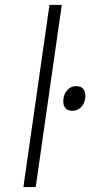

<svg xmlns="http://www.w3.org/2000/svg" viewBox="-20 -760 367 780"><path d="M75 0 181 -740H231L125 0ZM275 -310Q254 -310 245.5 -321Q237 -332 237 -347Q237 -353 238 -360Q241 -382 255 -396Q269 -410 289 -410Q310 -410 318.5 -398.5Q327 -387 327 -371Q327 -366 326 -360Q323 -338 309 -324Q295 -310 275 -310Z"/></svg>

Font: Lexend ExtLt
Style: Italic
Weight: 250
Italic angle: -8.13011°
Designer: Bonnie Shaver-Troup, Thomas Jockin
Foundry: Lexend
Version: Version 1.007